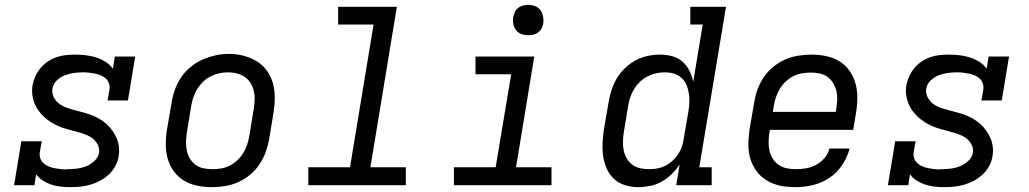

<svg xmlns="http://www.w3.org/2000/svg" viewBox="-20 -763 4240 791"><path d="M268 8Q248 8 228 5.5Q208 3 190 -3Q172 -9 156 -19.5Q140 -30 129 -45L122 0H38L68 -181H152L144 -136Q142 -123 146 -111Q150 -99 159 -91Q168 -83 179 -78Q190 -73 202.5 -70.5Q215 -68 228 -66.5Q241 -65 253 -65Q253 -65 253.5 -65.5Q254 -66 254 -66Q273 -66 293 -68Q313 -70 332 -77Q351 -84 367.5 -98.5Q384 -113 388 -133Q391 -152 382 -168.5Q373 -185 358.5 -195Q344 -205 326.5 -211Q309 -217 291.5 -221.5Q274 -226 256 -231Q238 -236 221.5 -243Q205 -250 190 -259.5Q175 -269 162 -281Q149 -293 138.5 -307.5Q128 -322 121.5 -339Q115 -356 113 -374.5Q111 -393 114 -412Q118 -431 126 -449Q134 -467 147 -482.5Q160 -498 177 -509.5Q194 -521 213 -527.5Q232 -534 251 -536Q270 -538 288 -538Q311 -538 333 -535.5Q355 -533 375.5 -526.5Q396 -520 414.5 -508.5Q433 -497 445 -480L453 -530H537L507 -349H423L431 -394Q433 -407 429 -419Q425 -431 416.5 -439Q408 -447 396.5 -452Q385 -457 373 -459.5Q361 -462 348 -463.5Q335 -465 322 -465Q304 -465 285 -462.5Q266 -460 247.5 -453Q229 -446 214 -431.5Q199 -417 196 -398Q193 -379 201.5 -362.5Q210 -346 224 -335.5Q238 -325 255.5 -319Q273 -313 290.5 -308.5Q308 -304 326 -299Q344 -294 360.5 -287.5Q377 -281 392.5 -271.5Q408 -262 421 -250Q434 -238 444 -223.5Q454 -209 461 -192.5Q468 -176 470 -157.5Q472 -139 469 -120Q466 -99 455.5 -79.5Q445 -60 428.5 -44.5Q412 -29 392.5 -18.5Q373 -8 352 -2Q331 4 310 6Q289 8 268 8Z M853 8Q822 8 792.5 2Q763 -4 738 -19Q713 -34 696 -57.5Q679 -81 671 -109Q663 -137 663 -168Q663 -199 668 -230L687 -340Q691 -367 700.5 -393.5Q710 -420 726 -444Q742 -468 765 -487Q788 -506 814.5 -517.5Q841 -529 868 -535Q895 -541 923 -541Q954 -541 983 -533.5Q1012 -526 1037 -511Q1062 -496 1079 -472.5Q1096 -449 1104 -421Q1112 -393 1112 -362Q1112 -331 1107 -300L1089 -190Q1084 -163 1074.5 -136.5Q1065 -110 1049 -86Q1033 -62 1010 -43Q987 -24 961 -12.5Q935 -1 907.5 3.5Q880 8 853 8ZM854 -66Q873 -66 891 -69Q909 -72 926 -80.5Q943 -89 957.5 -102.5Q972 -116 982 -132.5Q992 -149 998 -166.5Q1004 -184 1007 -202L1025 -312Q1028 -331 1029 -350Q1030 -369 1026 -387Q1022 -405 1012.5 -420.5Q1003 -436 988.5 -446Q974 -456 956 -460.5Q938 -465 919 -465Q901 -465 883 -461Q865 -457 848 -448.5Q831 -440 817 -426.5Q803 -413 793 -397Q783 -381 777 -363.5Q771 -346 768 -328L750 -218Q747 -199 746.5 -180Q746 -161 749.5 -143.5Q753 -126 762 -110.5Q771 -95 785 -84.5Q799 -74 817 -70Q835 -66 854 -66Z M1250 0V-74H1422L1519 -662H1373V-735H1615L1506 -74H1652V0Z M1850 0V-74H2022L2086 -457H1939V-530H2181L2106 -74H2252V0ZM2156 -618Q2141 -618 2127.5 -623Q2114 -628 2105.5 -639.5Q2097 -651 2094.5 -665.5Q2092 -680 2095 -695Q2097 -705 2102 -715Q2107 -725 2116 -731.5Q2125 -738 2135.5 -740.5Q2146 -743 2156 -743Q2171 -743 2185 -737.5Q2199 -732 2207 -720.5Q2215 -709 2217.5 -694.5Q2220 -680 2218 -665Q2216 -655 2210.5 -645Q2205 -635 2196 -628.5Q2187 -622 2176.5 -620Q2166 -618 2156 -618Z M2610 8Q2610 8 2610 8Q2610 8 2610 8Q2582 8 2555.5 0Q2529 -8 2510 -25.5Q2491 -43 2480 -67.5Q2469 -92 2465 -118.5Q2461 -145 2462.5 -173.5Q2464 -202 2468 -230L2487 -340Q2491 -365 2499 -390.5Q2507 -416 2520.5 -439Q2534 -462 2554 -481.5Q2574 -501 2598 -514Q2622 -527 2648 -532.5Q2674 -538 2699 -538Q2725 -538 2749 -531.5Q2773 -525 2791 -509.5Q2809 -494 2820 -472Q2831 -450 2836 -426L2875 -662H2824V-735H2971L2861 -74H2912V0H2766L2780 -85Q2766 -64 2747 -45.5Q2728 -27 2705.5 -14.5Q2683 -2 2658.5 3Q2634 8 2610 8ZM2654 -66Q2671 -66 2688 -69Q2705 -72 2721 -80Q2737 -88 2750.5 -100.5Q2764 -113 2774 -128Q2784 -143 2789.5 -159.5Q2795 -176 2797 -193L2816 -303Q2819 -322 2820 -341Q2821 -360 2818 -378.5Q2815 -397 2808 -413.5Q2801 -430 2788 -442Q2775 -454 2757 -459.5Q2739 -465 2720 -465Q2701 -465 2683 -461Q2665 -457 2648 -448.5Q2631 -440 2617 -426.5Q2603 -413 2593 -397Q2583 -381 2577 -363.5Q2571 -346 2568 -328L2550 -218Q2547 -199 2546.5 -180Q2546 -161 2549.5 -143.5Q2553 -126 2562 -110.5Q2571 -95 2585 -84.5Q2599 -74 2617 -70Q2635 -66 2654 -66Z M3257 8Q3234 8 3211 5Q3188 2 3167 -6Q3146 -14 3128.5 -26.5Q3111 -39 3098 -56.5Q3085 -74 3076.5 -94.5Q3068 -115 3065 -137.5Q3062 -160 3063.5 -183.5Q3065 -207 3068 -230L3087 -340Q3091 -367 3100.5 -393.5Q3110 -420 3126 -444Q3142 -468 3165 -487Q3188 -506 3214 -517.5Q3240 -529 3268 -533.5Q3296 -538 3323 -538Q3353 -538 3383 -532Q3413 -526 3437.5 -511Q3462 -496 3479 -472.5Q3496 -449 3504 -421Q3512 -393 3512 -362Q3512 -331 3507 -300L3495 -228H3152L3150 -218Q3147 -199 3146.5 -179.5Q3146 -160 3150 -142.5Q3154 -125 3163.5 -109.5Q3173 -94 3187.5 -84Q3202 -74 3220 -70Q3238 -66 3257 -66Q3278 -66 3300 -69.5Q3322 -73 3341.5 -83.5Q3361 -94 3376.5 -111.5Q3392 -129 3397 -151H3480Q3471 -115 3449.5 -83Q3428 -51 3396.5 -30Q3365 -9 3329 -0.5Q3293 8 3257 8ZM3164 -302H3423L3425 -312Q3428 -331 3429 -350Q3430 -369 3426 -386.5Q3422 -404 3413 -419.5Q3404 -435 3390 -445.5Q3376 -456 3358 -460Q3340 -464 3321 -464Q3303 -464 3284.5 -461Q3266 -458 3249 -449.5Q3232 -441 3217.5 -427.5Q3203 -414 3193 -397.5Q3183 -381 3177 -363.5Q3171 -346 3168 -328Z M3868 8Q3848 8 3828 5.5Q3808 3 3790 -3Q3772 -9 3756 -19.5Q3740 -30 3729 -45L3722 0H3638L3668 -181H3752L3744 -136Q3742 -123 3746 -111Q3750 -99 3759 -91Q3768 -83 3779 -78Q3790 -73 3802.5 -70.5Q3815 -68 3828 -66.5Q3841 -65 3853 -65Q3853 -65 3853.5 -65.5Q3854 -66 3854 -66Q3873 -66 3893 -68Q3913 -70 3932 -77Q3951 -84 3967.5 -98.5Q3984 -113 3988 -133Q3991 -152 3982 -168.5Q3973 -185 3958.5 -195Q3944 -205 3926.5 -211Q3909 -217 3891.5 -221.5Q3874 -226 3856 -231Q3838 -236 3821.5 -243Q3805 -250 3790 -259.5Q3775 -269 3762 -281Q3749 -293 3738.5 -307.5Q3728 -322 3721.5 -339Q3715 -356 3713 -374.5Q3711 -393 3714 -412Q3718 -431 3726 -449Q3734 -467 3747 -482.5Q3760 -498 3777 -509.5Q3794 -521 3813 -527.5Q3832 -534 3851 -536Q3870 -538 3888 -538Q3911 -538 3933 -535.5Q3955 -533 3975.5 -526.5Q3996 -520 4014.5 -508.5Q4033 -497 4045 -480L4053 -530H4137L4107 -349H4023L4031 -394Q4033 -407 4029 -419Q4025 -431 4016.5 -439Q4008 -447 3996.5 -452Q3985 -457 3973 -459.5Q3961 -462 3948 -463.5Q3935 -465 3922 -465Q3904 -465 3885 -462.5Q3866 -460 3847.5 -453Q3829 -446 3814 -431.5Q3799 -417 3796 -398Q3793 -379 3801.5 -362.5Q3810 -346 3824 -335.5Q3838 -325 3855.5 -319Q3873 -313 3890.5 -308.5Q3908 -304 3926 -299Q3944 -294 3960.5 -287.5Q3977 -281 3992.5 -271.5Q4008 -262 4021 -250Q4034 -238 4044 -223.5Q4054 -209 4061 -192.5Q4068 -176 4070 -157.5Q4072 -139 4069 -120Q4066 -99 4055.5 -79.5Q4045 -60 4028.5 -44.5Q4012 -29 3992.5 -18.5Q3973 -8 3952 -2Q3931 4 3910 6Q3889 8 3868 8Z"/></svg>

Font: Iosevka Slab Extended Oblique
Style: Regular
Weight: 400
Width: 7
Italic angle: -9°
Monospace: yes
Designer: Belleve Invis
Foundry: Belleve Invis
Version: Version 11.1.0; ttfautohint (v1.8.3)